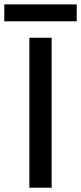

<svg xmlns="http://www.w3.org/2000/svg" viewBox="-62 -876 378 896"><path d="M75 0V-700H179V0ZM-42 -855.5H296V-776.5H-42Z"/></svg>

Font: Urbanist SemiBold
Style: Regular
Weight: 600
Designer: Corey Hu
Foundry: Corey Hu
Version: Version 1.321; ttfautohint (v1.8.4.7-5d5b)